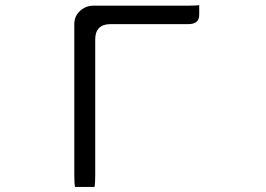

<svg xmlns="http://www.w3.org/2000/svg" viewBox="-20 -720 1040 752"><path d="M350.1 12.2Q353 -0.5 353 -36.1V-566.4Q353 -595.2 368.2 -610.4Q383.3 -625.5 412.1 -625.5H716.8Q740.7 -625.5 751 -635.7Q760.3 -645 760.3 -664.1V-699.7Q744.6 -697.8 716.8 -697.8H346.7Q313.5 -697.8 291 -674.8Q271 -655.3 271 -625V-36.1Q271 -0.5 273.9 12.2Z"/></svg>

Font: YuPearl-ExtraLight
Style: ExtraLight
Weight: 200
Designer: Max Yao
Foundry: Max-Everyday
Version: Version 1.011; ttfautohint (v1.8.3)